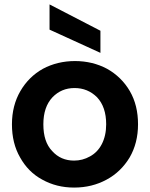

<svg xmlns="http://www.w3.org/2000/svg" viewBox="-20 -839 678 868"><path d="M315 9C315 9 315 9 315 9C369 9 418 -3 462 -27C505 -50 540 -84 566 -127C591 -170 604 -220 604 -277C604 -277 604 -277 604 -277C604 -334 592 -384 567 -427C542 -470 507 -504 464 -528C421 -551 372 -563 319 -563C319 -563 319 -563 319 -563C266 -563 217 -551 174 -528C131 -504 97 -470 72 -427C47 -384 34 -334 34 -277C34 -277 34 -277 34 -277C34 -220 46 -170 71 -127C95 -84 128 -50 171 -27C214 -3 262 9 315 9ZM315 -113C315 -113 315 -113 315 -113C275 -113 242 -127 216 -156C189 -184 176 -224 176 -277C176 -277 176 -277 176 -277C176 -330 190 -370 217 -399C244 -427 277 -441 317 -441C317 -441 317 -441 317 -441C357 -441 391 -427 419 -399C446 -370 460 -330 460 -277C460 -277 460 -277 460 -277C460 -242 453 -212 440 -187C427 -162 409 -144 387 -132C364 -119 340 -113 315 -113ZM204 -819C204 -819 204 -705 204 -705C204 -705 434 -600 434 -600C434 -600 434 -700 434 -700C434 -700 204 -819 204 -819Z"/></svg>

Font: Girnar Poppins
Style: SemiBold
Weight: 500
Designer: Ninad Kale (Devanagari), Jonny Pinhorn (Latin)
Foundry: Indian Type Foundry
Version: ""